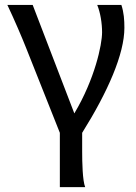

<svg xmlns="http://www.w3.org/2000/svg" viewBox="-20 -518 550 777"><path d="M9.8 -498C36.6 -441.9 69.8 -364.3 85.4 -324.7C115.7 -249 222.2 19.5 222.2 19.5V239.3H324.7C314 212.9 312.5 138.7 312.5 94.7V19.5C417 -147.5 483.4 -299.8 483.4 -405.3C483.4 -437 481.4 -467.3 471.2 -498H373.5C386.2 -466.8 393.1 -424.3 393.1 -387.2C393.1 -337.4 363.8 -198.2 280.8 -59.1L112.3 -498Z"/></svg>

Font: Andika
Style: Regular
Weight: 400
Designer: Victor Gaultney, Annie Olsen, Julie Remington, Don Collingsworth, Eric Hays
Foundry: SIL International
Version: Version 1.000